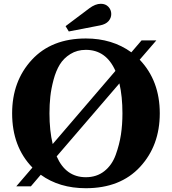

<svg xmlns="http://www.w3.org/2000/svg" viewBox="-20 -983 907 1013"><path d="M433 10Q293 10 195 -61L143 0H66L151 -99Q44 -209 44 -385Q44 -555 148 -667.5Q252 -780 433 -780Q572 -780 673 -707L727 -770H805L717 -668Q823 -557 823 -385Q823 -215 719 -102.5Q615 10 433 10ZM258 -223 589 -609Q540 -720 433 -720Q387 -720 351.5 -698Q316 -676 295.5 -642.5Q275 -609 262.5 -562Q250 -515 245.5 -473Q241 -431 241 -385Q241 -294 258 -223ZM433 -48Q490 -48 530.5 -80Q571 -112 590.5 -166Q610 -220 618 -272.5Q626 -325 626 -385Q626 -474 610 -543L279 -158Q327 -48 433 -48ZM343 -817 326 -845 451 -939Q483 -963 512 -963Q537 -963 552 -947Q567 -931 567 -909Q567 -888 552.5 -871.5Q538 -855 508 -849Z"/></svg>

Font: Libre Caslon Text
Style: Bold
Weight: 700
Designer: Pablo Impallari, Rodrigo Fuenzalida
Foundry: Pablo Impallari, Rodrigo Fuenzalida
Version: Version 1.002